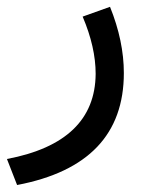

<svg xmlns="http://www.w3.org/2000/svg" viewBox="-25 -277 426 555"><path d="M293 -257.3Q333 -158.2 333 -65.9Q333 199.2 24.4 257.8L-4.9 182.6Q250 134.3 251.5 -63.5Q251.5 -140.6 213.9 -229Z"/></svg>

Font: Vazir WOL
Style: WOL
Weight: 400
Foundry: Based on Dejavu fonts, by Saber Rastikerdar
Version: Version 26.0.0